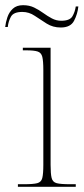

<svg xmlns="http://www.w3.org/2000/svg" viewBox="-41 -720 322 740"><path d="M28 0V-10H53Q87 -10 102.5 -14Q118 -18 122 -34Q126 -50 126 -85V-450Q126 -485 122 -501Q118 -517 104 -521.5Q90 -526 61 -526H47V-536H154V-85Q154 -50 158 -34Q162 -18 177.5 -14Q193 -10 228 -10H251V0ZM193 -614Q163 -614 139 -629Q115 -644 93 -659Q71 -674 45 -674Q11 -674 1 -655.5Q-9 -637 -11 -616H-21Q-19 -634 -12.5 -653.5Q-6 -673 8.5 -686.5Q23 -700 48 -700Q72 -700 90.5 -691Q109 -682 125.5 -670Q142 -658 159 -649Q176 -640 195 -640Q228 -640 238 -657Q248 -674 251 -695H261Q258 -666 244.5 -640Q231 -614 193 -614Z"/></svg>

Font: Noto Serif Display SemiCondensed Thin
Style: Regular
Weight: 100
Width: 4
Designer: Monotype Design Team
Foundry: Monotype Imaging Inc.
Version: Version 2.009